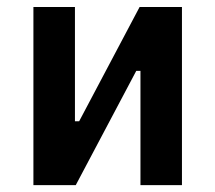

<svg xmlns="http://www.w3.org/2000/svg" viewBox="-20 -538 626 558"><path d="M77.1 0V-517.6H197.8V-185.5H210L385.7 -517.6H508.8V0H388.2V-332H376L200.2 0Z"/></svg>

Font: Caskaydia Cove SemiBold
Style: Regular
Weight: 600
Monospace: yes
Designer: Aaron Bell
Foundry: Saja Typeworks
Version: Version 4.300; ttfautohint (v1.8.3)